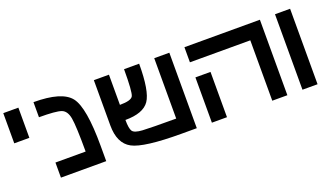

<svg xmlns="http://www.w3.org/2000/svg" viewBox="-57 -1059 2614 1494"><g transform="rotate(-20 1250.0 -312.5)"><path d="M125 -625V-375H0V-625Z M250 -500V-625Q484.4 -625 554.7 -535.2Q625 -445.3 625 -125V0H250V-125H500Q500 -335.9 488.3 -402.3Q476.6 -468.8 433.6 -484.4Q390.6 -500 250 -500Z M1250 -625H1375V0H1250Q937.5 0 843.8 -50.8Q750 -101.6 750 -250V-625H875V-375Q968.8 -375 984.4 -406.2Q1000 -437.5 1000 -625H1125Q1125 -398.4 1074.2 -324.2Q1023.4 -250 875 -250Q875 -179.7 890.6 -156.2Q906.2 -132.8 972.7 -128.9Q1039.1 -125 1250 -125Z M2125 -625V0H2000V-500H1500V-625ZM1625 -375V0H1500V-375Z M2375 -625V0H2250V-625Z"/></g></svg>

Font: CraftyPE
Style: Regular
Weight: 400
Designer: Erek Butcher
Foundry: Haunted Coop
Version: Version 0.018;April 4, 2024;FontCreator 15.0.0.2962 64-bit